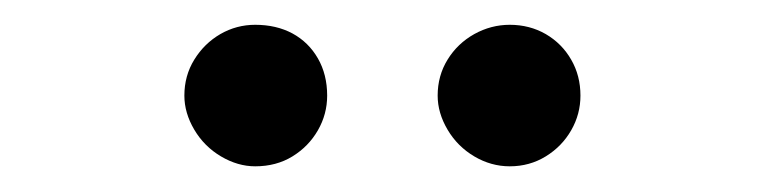

<svg xmlns="http://www.w3.org/2000/svg" viewBox="-20 -749 602 151"><path d="M125 -673.8Q125 -689.5 132.8 -702.1Q140.6 -714.8 153.3 -722.2Q166 -729.5 180.7 -729.5Q197.3 -729.5 210 -722.7Q222.7 -715.8 230 -703.1Q237.3 -690.4 237.3 -673.8Q237.3 -659.2 230 -646.5Q222.7 -633.8 210 -626Q197.3 -618.2 180.7 -618.2Q167 -618.2 153.8 -626Q140.6 -633.8 132.8 -647Q125 -660.2 125 -673.8ZM324.2 -673.8Q324.2 -689.5 332 -702.1Q339.8 -714.8 353 -722.2Q366.2 -729.5 380.9 -729.5Q396.5 -729.5 409.2 -722.2Q421.9 -714.8 429.2 -702.1Q436.5 -689.5 436.5 -673.8Q436.5 -659.2 429.2 -646.5Q421.9 -633.8 409.2 -626Q396.5 -618.2 380.9 -618.2Q366.2 -618.2 353 -626Q339.8 -633.8 332 -647Q324.2 -660.2 324.2 -673.8Z"/></svg>

Font: Pretendard GOV Variable
Style: Regular
Weight: 400
Designer: Base glyphs from Inter by Rasmus Andersson; Hangul glyphs from Noto Sans CJK(Source Han Sans) by Jang Soo-young and Kang
Foundry: Kil Hyung-jin
Version: Version 1.307;Glyphs 3.2 (3192)